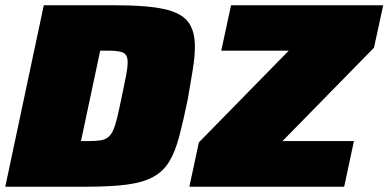

<svg xmlns="http://www.w3.org/2000/svg" viewBox="-23 -708 1473 728"><path d="M-3 0 143 -688H417Q532 -688 597.5 -674Q663 -660 689.5 -626Q716 -592 716 -532Q716 -494 708 -444.5Q700 -395 689 -332Q672 -249 656.5 -190.5Q641 -132 618.5 -95Q596 -58 557.5 -37Q519 -16 457.5 -8Q396 0 302 0ZM284 -173H308Q337 -173 355.5 -175.5Q374 -178 385.5 -186.5Q397 -195 405.5 -213Q414 -231 421.5 -262.5Q429 -294 439 -343Q449 -390 455 -421Q461 -452 461 -472Q461 -487 456.5 -496Q452 -505 442.5 -509Q433 -513 417.5 -514.5Q402 -516 381 -516H357ZM695 0 731 -168 1072 -516H816L853 -688H1430L1395 -527L1048 -173H1319L1282 0Z"/></svg>

Font: Saira SemiExpanded Black
Style: Italic
Weight: 900
Width: 6
Italic angle: -12°
Designer: Hector Gatti with collaboration of the Omnibus-Type team
Foundry: Omnibus-Type
Version: Version 1.101